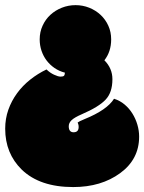

<svg xmlns="http://www.w3.org/2000/svg" viewBox="-40 -573 569 758"><path d="M231.4 -74.7Q231.4 -50.8 250.5 -50.8Q270.5 -50.8 270.5 -71.8Q270.5 -79.1 268.8 -83.3Q267.1 -87.4 266.6 -89.4Q271 -93.3 294.4 -103Q382.3 -138.7 410.2 -183.1Q433.6 -175.8 451.9 -160.4Q470.2 -145 482.9 -124.5Q495.6 -104 502.4 -80.6Q509.3 -57.1 509.3 -33.7Q509.3 55.7 434.6 110.4Q359.4 165.5 249 165.5Q117.2 165.5 45.9 96.7Q-19.5 32.7 -19.5 -64.9Q-19.5 -104.5 -7.1 -139.6Q5.4 -174.8 27.3 -204.8Q49.3 -234.9 79.1 -258.5Q108.9 -282.2 143.6 -298.8Q157.2 -285.6 173.3 -278.1Q189.5 -270.5 199.2 -270.5Q209 -270.5 212.4 -273.7Q215.8 -276.9 216.3 -286.1Q193.4 -292 175 -304.7Q156.7 -317.4 143.8 -334.5Q130.9 -351.6 123.8 -372.8Q116.7 -394 116.7 -417.5Q116.7 -446.8 128.2 -471.7Q139.6 -496.6 158.9 -514.4Q178.2 -532.2 204.1 -542.5Q230 -552.7 258.3 -552.7Q286.6 -552.7 312.3 -542.5Q337.9 -532.2 357.2 -514.2Q376.5 -496.1 387.7 -471.4Q398.9 -446.8 398.9 -417.5Q398.9 -369.1 372.1 -335Q403.8 -303.2 403.8 -260.3Q403.8 -208 377 -179.7Q350.1 -150.9 283.2 -122.1Q253.9 -109.4 242.7 -98.6Q231.4 -87.9 231.4 -74.7Z"/></svg>

Font: Modak sl
Style: Regular
Weight: 400
Designer: Sarang Kulkarni, Maithili Shingre, Noopur Datye
Foundry: Ek Type
Version: Version 1.036;PS Version 1.000;hotconv 1.0.79;makeotf.lib2.5